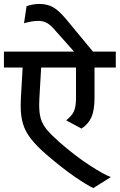

<svg xmlns="http://www.w3.org/2000/svg" viewBox="-30 -910 608 975"><path d="M-10 -648H346L250 -756Q228 -782 209 -793Q190 -804 165 -804Q133 -804 92 -792L105 -879Q140 -890 170 -890Q210 -890 240 -873Q270 -856 308 -810L442 -648H558V-567H450V-414Q450 -350 434 -314.5Q418 -279 384 -257L306 -299Q334 -321 345 -344Q356 -367 356 -414V-567H179L170 -411Q169 -398 169 -375Q169 -335 177.5 -306.5Q186 -278 208 -251.5Q230 -225 272 -188Q352 -118 426 -70Q500 -22 533 -11L444 45Q413 31 349.5 -12.5Q286 -56 207 -124Q155 -169 126.5 -206Q98 -243 86.5 -282Q75 -321 75 -373Q75 -398 76 -411L85 -567H-10Z"/></svg>

Font: Madhuban
Style: Regular
Weight: 400
Designer: jaikishan Patel
Foundry: MagicType
Version: Version 1.000